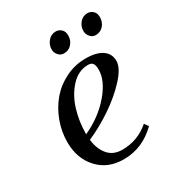

<svg xmlns="http://www.w3.org/2000/svg" viewBox="-152 -718 768 827"><g transform="rotate(-30 231.5 -305.0)"><path d="M50.8 -178.2Q50.8 -231 69.3 -280.8Q87.9 -330.6 120.1 -368.4Q152.3 -406.2 199.2 -429.2Q246.1 -452.1 298.8 -452.1Q351.6 -452.1 380.4 -432.4Q409.2 -412.6 409.2 -377Q409.2 -342.3 366.2 -295.2Q323.2 -248 262.2 -206.8Q201.2 -165.5 140.1 -139.2Q145.5 -91.3 170.7 -61.8Q195.8 -32.2 240.2 -32.2Q317.9 -32.2 376 -83L390.1 -63Q318.8 6.8 226.1 6.8Q146 6.8 98.4 -45.7Q50.8 -98.1 50.8 -178.2ZM138.2 -168Q219.2 -205.1 271.7 -266.4Q324.2 -327.6 324.2 -382.8Q324.2 -402.3 317.9 -412.6Q311.5 -422.9 293.9 -422.9Q245.6 -422.9 209 -383.1Q172.4 -343.3 155.3 -286.6Q138.2 -230 138.2 -169.9ZM191.9 -558.1Q191.9 -581.5 207.3 -599.4Q222.7 -617.2 245.1 -617.2Q261.2 -617.2 272.7 -606.2Q284.2 -595.2 284.2 -576.2Q284.2 -551.3 269 -534.2Q253.9 -517.1 230 -517.1Q213.9 -517.1 202.9 -529.8Q191.9 -542.5 191.9 -558.1ZM350.1 -558.1Q350.1 -582 365.2 -599.6Q380.4 -617.2 402.8 -617.2Q418.9 -617.2 430.4 -606.2Q441.9 -595.2 441.9 -576.2Q441.9 -551.3 426.8 -534.2Q411.6 -517.1 388.2 -517.1Q372.1 -517.1 361.1 -529.8Q350.1 -542.5 350.1 -558.1Z"/></g></svg>

Font: Dihjauti
Style: Bold Italic
Weight: 700
Italic angle: -9°
Designer: T. Christopher White
Version: Version 3.0.0